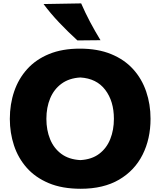

<svg xmlns="http://www.w3.org/2000/svg" viewBox="-20 -1119 962 1154"><path d="M465.3 15.6Q353.5 15.6 272.9 -18.3Q192.4 -52.2 140.6 -110.8Q88.9 -169.4 64 -245.1Q39.1 -320.8 39.1 -404.3Q39.1 -492.7 65.2 -569.3Q91.3 -646 143.6 -703.9Q195.8 -761.7 274.9 -794.2Q354 -826.7 460 -826.7Q567.9 -826.7 647.7 -793.9Q727.5 -761.2 780 -703.4Q832.5 -645.5 858.6 -568.8Q884.8 -492.2 884.8 -404.8Q884.8 -284.2 836.9 -189Q789.1 -93.8 695.6 -39.1Q602.1 15.6 465.3 15.6ZM462.9 -156.7Q531.7 -160.6 576.4 -194.6Q621.1 -228.5 642.8 -283.2Q664.6 -337.9 664.6 -404.8Q664.6 -510.7 612.5 -579.1Q560.5 -647.5 462.9 -653.3Q395.5 -649.4 350.1 -616.2Q304.7 -583 281.7 -528.3Q258.8 -473.6 258.8 -404.8Q258.8 -337.4 281 -282.7Q303.2 -228 348.4 -194.3Q393.6 -160.6 462.9 -156.7ZM445.3 -876Q388.2 -928.2 336.2 -982.9Q284.2 -1037.6 241.7 -1094.7L467.8 -1098.6Q492.2 -1042.5 521.2 -987.5Q550.3 -932.6 584 -877.4Z"/></svg>

Font: Pinar-DS2-FD ExtraBold
Style: Regular
Weight: 800
Designer: Amin Abedi
Version: Version 3.000